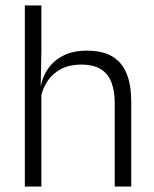

<svg xmlns="http://www.w3.org/2000/svg" viewBox="-20 -683 565 703"><path d="M400 0V-306Q400 -349.5 388.2 -381Q376.5 -412.5 349.5 -429.5Q322.5 -446.5 277 -446.5Q235 -446.5 204 -430.5Q173 -414.5 154.2 -386.5Q135.5 -358.5 128.5 -323L113 -367.5H129.5Q136 -403.5 156.8 -432.8Q177.5 -462 212.5 -479.8Q247.5 -497.5 298 -497.5Q357 -497.5 392.5 -475.5Q428 -453.5 444.2 -412.2Q460.5 -371 460.5 -312V0ZM71 0V-663H131.5V-501L129 -361L131.5 -356V0Z"/></svg>

Font: Anek Latin Medium Light
Style: Regular
Weight: 300
Version: Version 1.003